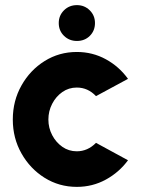

<svg xmlns="http://www.w3.org/2000/svg" viewBox="-20 -717 550 750"><path d="M355 -159 480 -91Q445.5 -44 393.5 -15.5Q341.5 13 280 13Q211 13 154.2 -22.5Q97.5 -58 63.8 -117.8Q30 -177.5 30 -250Q30 -323 63.8 -383Q97.5 -443 154.2 -478.5Q211 -514 280 -514Q341.5 -514 393.5 -485.5Q445.5 -457 480 -409L355 -341.5Q323.5 -375 280 -375Q248.5 -375 223.5 -357.5Q198.5 -340 183.8 -311.5Q169 -283 169 -250Q169 -217.5 183.8 -189.2Q198.5 -161 223.5 -143.5Q248.5 -126 280 -126Q322.5 -126 355 -159ZM280.5 -557Q250.5 -557 230 -577Q209.5 -597 209.5 -627Q209.5 -656.5 230 -676.8Q250.5 -697 280.5 -697Q310 -697 330.5 -676.8Q351 -656.5 351 -627Q351 -597 331 -577Q311 -557 280.5 -557Z"/></svg>

Font: Urbanist ExtraBold
Style: Regular
Weight: 800
Designer: Corey Hu
Foundry: Corey Hu
Version: Version 1.330; ttfautohint (v1.8.4.7-5d5b)